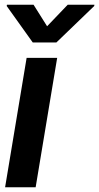

<svg xmlns="http://www.w3.org/2000/svg" viewBox="-20 -790 418 810"><path d="M1.5 0 92.3 -545.9H221.2L130.4 0ZM121.6 -770 178.7 -679.2 265.6 -770H378.4L377.4 -764.6L217.8 -610.8H118.2L8.3 -764.6L9.3 -770Z"/></svg>

Font: Inter Tight SemiBold
Style: Italic
Weight: 600
Italic angle: -9.39999°
Designer: Rasmus Andersson
Foundry: rsms
Version: Version 3.004